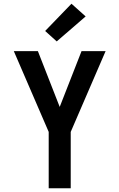

<svg xmlns="http://www.w3.org/2000/svg" viewBox="-20 -1009 640 1029"><path d="M241 0V-302L54 -735H183L300 -436L417 -735H546L359 -302V0ZM284 -787 222 -843 363 -989 439 -921Z"/></svg>

Font: Iosevka Extended
Style: Bold
Weight: 700
Width: 7
Monospace: yes
Designer: Belleve Invis
Foundry: Belleve Invis
Version: Version 32.5.0; ttfautohint (v1.8.4)